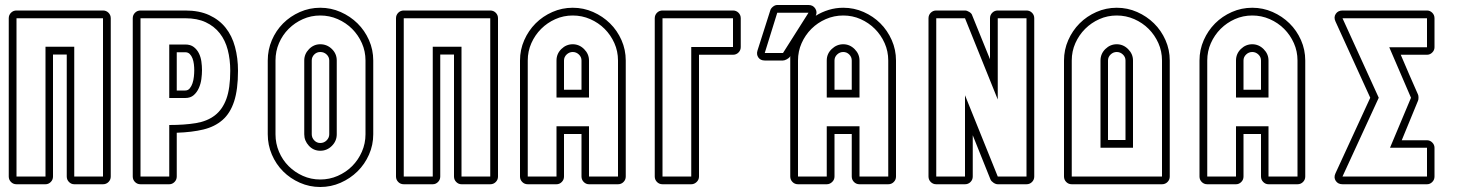

<svg xmlns="http://www.w3.org/2000/svg" viewBox="-20 -737 5832 768"><path d="M15 -664Q15 -677 24 -686Q33 -695 46 -695H392Q405 -695 414 -686Q423 -677 423 -664V-31Q423 -18 414 -9Q405 0 392 0H277Q265 0 256 -9Q247 -18 247 -31V-519H192V-31Q192 -18 183 -9Q174 0 162 0H46Q33 0 24 -9Q15 -18 15 -31ZM46 -31H162V-550H277V-31H392V-664H46Z M721 -695Q777 -695 817 -676.5Q857 -658 882.5 -626Q908 -594 920 -549.5Q932 -505 932 -454Q932 -379 916.5 -331.5Q901 -284 870 -257Q839 -230 793.5 -219Q748 -208 687 -206V-31Q687 -18 678 -9Q669 0 657 0H542Q529 0 520 -9Q511 -18 511 -31V-664Q511 -677 520 -686Q529 -695 542 -695ZM687 -375H721Q732 -375 739 -383.5Q746 -392 750 -404Q754 -416 755.5 -430Q757 -444 757 -456Q757 -468 755.5 -480.5Q754 -493 750 -503.5Q746 -514 739 -521Q732 -528 721 -528H687ZM657 -559H721Q742 -559 755 -549Q768 -539 775.5 -524Q783 -509 785.5 -491Q788 -473 788 -456Q788 -440 785.5 -421Q783 -402 775.5 -385Q768 -368 755 -356.5Q742 -345 721 -345H657ZM542 -664V-31H657V-237Q718 -237 763.5 -244.5Q809 -252 839.5 -275.5Q870 -299 885.5 -341.5Q901 -384 901 -454Q901 -499 891 -537.5Q881 -576 859 -604Q837 -632 803 -648Q769 -664 721 -664Z M1261 -706Q1304 -706 1342.5 -689Q1381 -672 1410 -643.5Q1439 -615 1456 -576.5Q1473 -538 1473 -495V-200Q1473 -157 1456 -118.5Q1439 -80 1410 -51.5Q1381 -23 1342.5 -6Q1304 11 1261 11Q1218 11 1179.5 -6Q1141 -23 1112.5 -51.5Q1084 -80 1067.5 -118.5Q1051 -157 1051 -200V-495Q1051 -538 1067.5 -576.5Q1084 -615 1112.5 -643.5Q1141 -672 1179.5 -689Q1218 -706 1261 -706ZM1297 -495Q1297 -509 1286.5 -519Q1276 -529 1261 -529Q1247 -529 1237 -519Q1227 -509 1227 -495V-200Q1227 -186 1237 -175.5Q1247 -165 1261 -165Q1276 -165 1286.5 -175.5Q1297 -186 1297 -200ZM1327 -200Q1327 -173 1307.5 -153.5Q1288 -134 1261 -134Q1234 -134 1215.5 -154Q1197 -174 1197 -200V-495Q1197 -521 1216 -540.5Q1235 -560 1261 -560Q1288 -560 1307.5 -541Q1327 -522 1327 -495ZM1261 -675Q1224 -675 1191.5 -660.5Q1159 -646 1134.5 -621.5Q1110 -597 1096 -564.5Q1082 -532 1082 -495V-200Q1082 -163 1096 -130Q1110 -97 1134.5 -72.5Q1159 -48 1191.5 -33.5Q1224 -19 1261 -19Q1298 -19 1331 -33.5Q1364 -48 1388.5 -72.5Q1413 -97 1427.5 -130Q1442 -163 1442 -200V-495Q1442 -532 1427.5 -564.5Q1413 -597 1388.5 -621.5Q1364 -646 1331 -660.5Q1298 -675 1261 -675Z M1564 -664Q1564 -677 1573 -686Q1582 -695 1595 -695H1941Q1954 -695 1963 -686Q1972 -677 1972 -664V-31Q1972 -18 1963 -9Q1954 0 1941 0H1826Q1814 0 1805 -9Q1796 -18 1796 -31V-519H1741V-31Q1741 -18 1732 -9Q1723 0 1711 0H1595Q1582 0 1573 -9Q1564 -18 1564 -31ZM1595 -31H1711V-550H1826V-31H1941V-664H1595Z M2306 -201H2236V-31Q2236 -18 2227 -9Q2218 0 2206 0H2091Q2078 0 2069 -9Q2060 -18 2060 -31V-495Q2060 -538 2077 -576.5Q2094 -615 2122.5 -643.5Q2151 -672 2189.5 -689Q2228 -706 2271 -706Q2314 -706 2352.5 -689Q2391 -672 2420 -643.5Q2449 -615 2466 -576.5Q2483 -538 2483 -495V-31Q2483 -18 2474 -9Q2465 0 2452 0H2336Q2324 0 2315 -9Q2306 -18 2306 -31ZM2306 -378V-495Q2306 -509 2295.5 -519Q2285 -529 2271 -529Q2257 -529 2246.5 -519Q2236 -509 2236 -495V-378ZM2206 -347V-495Q2206 -522 2225.5 -541Q2245 -560 2271 -560Q2297 -560 2316.5 -540.5Q2336 -521 2336 -495V-347ZM2336 -31H2452V-495Q2452 -532 2437.5 -564.5Q2423 -597 2398.5 -621.5Q2374 -646 2341 -660.5Q2308 -675 2271 -675Q2234 -675 2201.5 -660.5Q2169 -646 2144.5 -621.5Q2120 -597 2105.5 -564.5Q2091 -532 2091 -495V-31H2206V-232H2336Z M2776 -31Q2776 -18 2766.5 -9Q2757 0 2745 0H2630Q2617 0 2608 -9Q2599 -18 2599 -31V-664Q2599 -677 2608 -686Q2617 -695 2630 -695H2912Q2925 -695 2934 -686Q2943 -677 2943 -664V-549Q2943 -536 2934 -527Q2925 -518 2912 -518H2776ZM2745 -549H2912V-664H2630V-31H2745Z M3061 -695Q3063 -703 3071.5 -710Q3080 -717 3089 -717H3214Q3232 -717 3241 -703Q3250 -689 3243 -674Q3267 -689 3295 -697.5Q3323 -706 3353 -706Q3396 -706 3434.5 -689Q3473 -672 3501.5 -643.5Q3530 -615 3547 -576.5Q3564 -538 3564 -495V-31Q3564 -18 3555 -9Q3546 0 3533 0H3418Q3405 0 3396 -9Q3387 -18 3387 -31V-201H3318V-31Q3318 -18 3308.5 -9Q3299 0 3287 0H3172Q3159 0 3150 -9Q3141 -18 3141 -31V-495V-513L3139 -509Q3135 -504 3126.5 -499.5Q3118 -495 3112 -495H3039Q3022 -495 3013.5 -507Q3005 -519 3010 -535ZM3418 -31H3533V-495Q3533 -532 3518.5 -564.5Q3504 -597 3479.5 -621.5Q3455 -646 3422.5 -660.5Q3390 -675 3353 -675Q3316 -675 3283 -660.5Q3250 -646 3225.5 -621.5Q3201 -597 3186.5 -564.5Q3172 -532 3172 -495V-31H3287V-232H3418ZM3287 -347V-495Q3287 -522 3307 -541Q3327 -560 3353 -560Q3379 -560 3398.5 -540.5Q3418 -521 3418 -495V-347ZM3039 -525H3112L3214 -686H3089ZM3387 -378V-495Q3387 -509 3377 -519Q3367 -529 3353 -529Q3339 -529 3328.5 -519Q3318 -509 3318 -495V-378Z M3694 -664Q3694 -677 3703 -686Q3712 -695 3725 -695H3840Q3848 -695 3857.5 -689Q3867 -683 3869 -675L3940 -500V-664Q3940 -677 3949 -686Q3958 -695 3971 -695H4086Q4099 -695 4108 -686Q4117 -677 4117 -664V-31Q4117 -18 4108 -9Q4099 0 4086 0H3971Q3963 0 3954 -6Q3945 -12 3942 -19L3871 -196V-31Q3871 -18 3862 -9Q3853 0 3840 0H3725Q3712 0 3703 -9Q3694 -18 3694 -31ZM3725 -31H3840V-356L3971 -31H4086V-664H3971V-339L3840 -664H3725Z M4267 0Q4254 0 4245 -9Q4236 -18 4236 -31V-495Q4236 -538 4253 -576.5Q4270 -615 4298.5 -643.5Q4327 -672 4365.5 -689Q4404 -706 4447 -706Q4490 -706 4528.5 -689Q4567 -672 4596 -643.5Q4625 -615 4642 -576.5Q4659 -538 4659 -495V-31Q4659 -18 4650 -9Q4641 0 4628 0ZM4482 -177V-495Q4482 -509 4471.5 -519Q4461 -529 4447 -529Q4433 -529 4422.5 -519Q4412 -509 4412 -495V-177ZM4382 -146V-495Q4382 -522 4401.5 -541Q4421 -560 4447 -560Q4473 -560 4492.5 -540.5Q4512 -521 4512 -495V-146ZM4628 -31V-495Q4628 -532 4613.5 -564.5Q4599 -597 4574.5 -621.5Q4550 -646 4517 -660.5Q4484 -675 4447 -675Q4410 -675 4377.5 -660.5Q4345 -646 4320.5 -621.5Q4296 -597 4281.5 -564.5Q4267 -532 4267 -495V-31Z M5024 -201H4954V-31Q4954 -18 4945 -9Q4936 0 4924 0H4809Q4796 0 4787 -9Q4778 -18 4778 -31V-495Q4778 -538 4795 -576.5Q4812 -615 4840.5 -643.5Q4869 -672 4907.5 -689Q4946 -706 4989 -706Q5032 -706 5070.5 -689Q5109 -672 5138 -643.5Q5167 -615 5184 -576.5Q5201 -538 5201 -495V-31Q5201 -18 5192 -9Q5183 0 5170 0H5054Q5042 0 5033 -9Q5024 -18 5024 -31ZM5024 -378V-495Q5024 -509 5013.5 -519Q5003 -529 4989 -529Q4975 -529 4964.5 -519Q4954 -509 4954 -495V-378ZM4924 -347V-495Q4924 -522 4943.5 -541Q4963 -560 4989 -560Q5015 -560 5034.5 -540.5Q5054 -521 5054 -495V-347ZM5054 -31H5170V-495Q5170 -532 5155.5 -564.5Q5141 -597 5116.5 -621.5Q5092 -646 5059 -660.5Q5026 -675 4989 -675Q4952 -675 4919.5 -660.5Q4887 -646 4862.5 -621.5Q4838 -597 4823.5 -564.5Q4809 -532 4809 -495V-31H4924V-232H5054Z M5461 -346 5322 -651Q5314 -668 5323 -681.5Q5332 -695 5350 -695H5688Q5700 -695 5709 -686Q5718 -677 5718 -664V-548Q5718 -536 5709 -527Q5700 -518 5688 -518H5583Q5600 -477 5617.5 -437.5Q5635 -398 5652 -359Q5654 -355 5654 -346.5Q5654 -338 5652 -334L5587 -176H5688Q5700 -176 5709 -167Q5718 -158 5718 -146V-31Q5718 -18 5709 -9Q5700 0 5688 0H5350Q5332 0 5323 -13.5Q5314 -27 5322 -44ZM5350 -31H5688V-146H5540L5624 -346L5537 -548H5688V-664H5350L5495 -346Z"/></svg>

Font: Lichte PostBus
Style: Regular
Weight: 400
Designer: Peter Wiegel
Version: Version 1.001